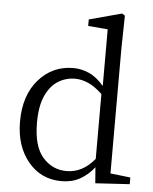

<svg xmlns="http://www.w3.org/2000/svg" viewBox="-56 -854 730 915"><g transform="rotate(5 308.5 -396.5)"><path d="M426 -106V-416Q389 -451 357 -464.5Q325 -478 295 -478Q251 -478 214 -455Q177 -432 154.5 -382.5Q132 -333 132 -254Q132 -141 178 -88.5Q224 -36 292 -36Q369 -36 426 -106ZM502 -43 598 -32V0L434 10L428 -66Q398 -28 360 -7Q322 14 272 14Q174 14 112.5 -60.5Q51 -135 51 -252Q51 -378 117 -453Q183 -528 283 -528Q320 -528 357 -512Q394 -496 429 -455V-726L335 -734V-765L491 -807L505 -798L502 -645Z"/></g></svg>

Font: Han-Nom Khai
Style: Regular
Weight: 400
Version: Version 1.200;June 22, 2023;FontCreator 14.0.0.2814 64-bit